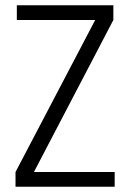

<svg xmlns="http://www.w3.org/2000/svg" viewBox="-20 -710 495 730"><path d="M416 -56V0H39V-56L342 -634H44V-690H411V-634L109 -56Z"/></svg>

Font: exo2condensed_l
Style: Regular
Weight: 300
Width: 3
Designer: Natanael Gama
Version: Version 1.001;PS 001.001;hotconv 1.0.70;makeotf.lib2.5.58329